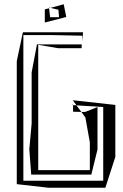

<svg xmlns="http://www.w3.org/2000/svg" viewBox="-20 -870 577 904"><path d="M371 -718H88L85 -706L83 -705H85L59 -582V-3L209 14H476L523 -131V-376L323 -398L340 -374L466 -366V-19H90V-705H219L362 -702H364L367 -700V-674ZM154 -661 129 -529V-288L118 -167L127 -48H410L439 -166V-366L381 -343H363L382 -317L403 -200V-69H160V-659L254 -643H364L365 -661ZM324 -344V-375L340 -374L363 -343L324 -344ZM365 -661 367 -674 365 -661ZM324 -380 321 -375H324ZM191 -826V-764L292 -790L280 -850L218 -833L255 -824V-825L258 -789H216L211 -831ZM211 -833V-835L218 -833H211Z"/></svg>

Font: Quebrada
Style: Regular
Weight: 400
Designer: deFharo
Foundry: deFharo
Version: Version 1.034 2012